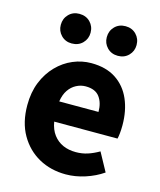

<svg xmlns="http://www.w3.org/2000/svg" viewBox="-121 -896 830 996"><g transform="rotate(15 294.0 -397.5)"><path d="M327 14Q246 14 182 -21.5Q118 -57 80 -123Q42 -189 42 -282Q42 -351 64 -405.5Q86 -460 124 -499Q162 -538 209.5 -558Q257 -578 307 -578Q387 -578 440 -543Q493 -508 519.5 -447Q546 -386 546 -308Q546 -285 544 -265.5Q542 -246 539 -235H199Q206 -193 227 -165.5Q248 -138 278.5 -124.5Q309 -111 348 -111Q381 -111 410.5 -120.5Q440 -130 471 -148L525 -49Q483 -20 430.5 -3Q378 14 327 14ZM197 -343H408Q408 -392 385 -423Q362 -454 310 -454Q284 -454 260 -441.5Q236 -429 219.5 -405Q203 -381 197 -343ZM181 -650Q147 -650 124.5 -673Q102 -696 102 -729Q102 -763 124.5 -786Q147 -809 181 -809Q217 -809 239.5 -786Q262 -763 262 -729Q262 -696 239.5 -673Q217 -650 181 -650ZM429 -650Q394 -650 371.5 -673Q349 -696 349 -729Q349 -763 371.5 -786Q394 -809 429 -809Q464 -809 486.5 -786Q509 -763 509 -729Q509 -696 486.5 -673Q464 -650 429 -650Z"/></g></svg>

Font: Noto Sans SC Thin ExtraBold
Style: Regular
Weight: 800
Version: Version 2.004-H2;hotconv 1.0.118;makeotfexe 2.5.65603